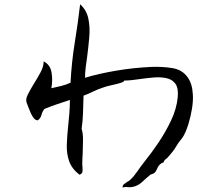

<svg xmlns="http://www.w3.org/2000/svg" viewBox="-20 -837 1040 901"><path d="M885 -394Q887 -365 881 -327.5Q875 -290 864 -254.5Q853 -219 840 -197Q833 -186 824.5 -176Q816 -166 808 -152Q798 -135 789 -124Q780 -113 766 -97Q763 -94 757.5 -90Q752 -86 750 -81Q746 -71 744 -73Q742 -75 734 -68Q724 -61 718 -46.5Q712 -32 705 -26Q701 -22 694 -20.5Q687 -19 682 -14Q665 0 648 16Q631 32 611 38Q600 41 592 41.5Q584 42 578 41Q572 40 566.5 40.5Q561 41 556 44Q554 34 561 28Q568 22 576 17Q581 15 585 12Q589 9 592 6Q609 -10 625 -33.5Q641 -57 660 -81Q690 -118 723.5 -167.5Q757 -217 783 -272Q809 -327 814 -381Q818 -423 803.5 -443.5Q789 -464 762 -470Q735 -476 702.5 -473.5Q670 -471 637 -466Q617 -463 598 -461Q579 -459 563 -459Q563 -453 544.5 -447.5Q526 -442 502.5 -437Q479 -432 463 -426Q436 -417 415 -406.5Q394 -396 372 -388Q371 -344 369.5 -305Q368 -266 363 -233Q370 -210 369.5 -179Q369 -148 368 -116Q367 -103 366.5 -90Q366 -77 366 -65Q366 -62 366.5 -58.5Q367 -55 367 -52Q368 -41 367 -31.5Q366 -22 353 -17Q317 -45 304.5 -80.5Q292 -116 293.5 -158Q295 -200 300 -247Q303 -275 305.5 -305.5Q308 -336 308 -368Q278 -358 248 -348Q218 -338 189 -326Q179 -315 174.5 -297.5Q170 -280 156 -272Q143 -274 134 -288.5Q125 -303 118 -321.5Q111 -340 105 -355Q99 -371 111 -394.5Q123 -418 139 -444Q156 -471 170.5 -498Q185 -525 185 -549Q216 -533 222 -496.5Q228 -460 221 -423Q246 -428 269 -434Q292 -440 311 -449Q316 -546 331 -638Q346 -730 356 -817Q386 -790 394.5 -750Q403 -710 399 -663.5Q395 -617 389 -571Q385 -545 382 -519.5Q379 -494 379 -472Q441 -491 523 -505Q605 -519 689 -523Q742 -525 788.5 -517.5Q835 -510 860 -475Q882 -446 885 -394Z"/></svg>

Font: Yuji Mai
Style: Regular
Weight: 400
Designer: Kataoka Yuji
Foundry: Kinuta Font Factory
Version: Version 3.002